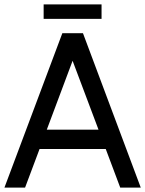

<svg xmlns="http://www.w3.org/2000/svg" viewBox="-24 -848 656 868"><path d="M187.5 -261.7H421.4L304.2 -573.2ZM351.1 -697.8 612.3 0H519.5L454.1 -174.3H154.8L89.4 0H-3.9L257.8 -697.8ZM173.3 -828.1H435.1V-762.7H173.3Z"/></svg>

Font: Qaz
Style: Regular
Weight: 400
Designer: GGBotNet
Foundry: f0n7
Version: 0.70